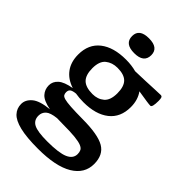

<svg xmlns="http://www.w3.org/2000/svg" viewBox="-273 -821 1160 1160"><g transform="rotate(45 307.0 -241.0)"><path d="M280 -160.5Q243 -160.5 211.5 -166Q185.5 -163.5 174.2 -155.5Q163 -147.5 163 -129.5Q163 -117.5 168 -109Q173 -100.5 190.8 -95.5Q208.5 -90.5 246.2 -88Q284 -85.5 349.5 -85Q480.5 -84.5 535.2 -52.5Q590 -20.5 590 57.5Q590 139.5 512.8 186Q435.5 232.5 284 232.5Q186 232.5 128.2 218.2Q70.5 204 45.8 177.2Q21 150.5 21 113Q21 76.5 54 48.5Q87 20.5 167 12.5Q105.5 1 82.5 -24.2Q59.5 -49.5 59.5 -85Q59.5 -117.5 85.8 -141.2Q112 -165 174 -175.5Q115.5 -194.5 84.5 -237Q53.5 -279.5 53.5 -342.5Q53.5 -430.5 113.8 -477.8Q174 -525 280 -525Q328.5 -525 368 -514Q410 -515 453 -516.8Q496 -518.5 529.8 -520.2Q563.5 -522 579 -522Q588.5 -522 592 -514.5Q595.5 -507 595.5 -487.5Q595.5 -431.5 581 -431.5Q570.5 -431.5 547.8 -434.8Q525 -438 472.5 -446.5Q503.5 -403.5 503.5 -342.5Q503.5 -254.5 444 -207.5Q384.5 -160.5 280 -160.5ZM283.5 -234Q327.5 -234 357.2 -259Q387 -284 387 -343.5Q387 -401.5 361.2 -427.5Q335.5 -453.5 279 -453.5Q234 -453.5 203.2 -428.8Q172.5 -404 172.5 -344.5Q172.5 -286.5 199 -260.2Q225.5 -234 283.5 -234ZM145 89Q145 128 177.5 144.8Q210 161.5 291.5 161.5Q392 161.5 434.5 142.8Q477 124 477 85.5Q477 69 471.2 57Q465.5 45 446.5 37Q427.5 29 388.8 25Q350 21 283.5 21Q258 21 235.5 20Q184 25.5 164.5 43.5Q145 61.5 145 89ZM287 -587Q205 -587 205 -651.5Q205 -714 287 -714Q369 -714 369 -651.5Q369 -587 287 -587Z"/></g></svg>

Font: Newsreader Caption Medium
Style: Regular
Weight: 500
Designer: Hugues Gentile
Foundry: Production Type
Version: Version 1.001